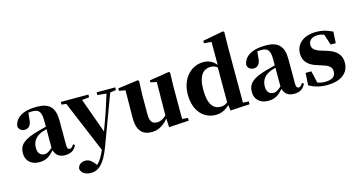

<svg xmlns="http://www.w3.org/2000/svg" viewBox="-104 -1303 3853 2052"><g transform="rotate(-15 1822.0 -277.5)"><path d="M471 16C536 16 574 -7 600 -62L582 -75C563 -45 552 -37 537 -37C518 -37 508 -50 508 -88V-357C508 -502 449 -563 307 -563C152 -563 65 -503 56 -410C65 -376 90 -358 126 -358C164 -358 198 -384 201 -453L208 -524C223 -527 236 -528 250 -528C326 -528 350 -497 350 -393V-332L253 -306C90 -261 39 -210 39 -119C39 -35 99 17 185 17C265 17 303 -14 354 -70C369 -17 406 16 471 16ZM350 -99C309 -60 284 -51 263 -51C218 -51 188 -80 188 -140C188 -213 227 -259 292 -287C306 -292 327 -298 350 -305Z M969 -516 1068 -506 1001 -298 937 -122 798 -507 878 -516V-546H573V-516L624 -511L864 62C835 129 808 174 773 205L757 184C732 152 703 128 663 128C624 128 585 148 577 193C580 241 632 271 688 271C773 271 839 216 905 41L1109 -507L1175 -516V-546H969Z M1621 14 1842 1V-29L1778 -35V-393L1782 -547L1771 -557L1552 -522V-500L1619 -487L1615 -118C1586 -88 1551 -69 1513 -69C1464 -69 1433 -94 1433 -174V-393L1439 -547L1426 -557L1204 -527V-500L1273 -487L1270 -189C1268 -37 1331 17 1431 17C1508 17 1569 -24 1616 -83Z M2301 12 2515 0V-31L2451 -35V-657L2454 -817L2440 -826L2213 -783V-756L2295 -749V-495C2256 -541 2211 -563 2152 -563C2019 -563 1904 -451 1904 -269C1904 -88 2007 17 2138 17C2199 17 2251 -8 2293 -51ZM2289 -81C2265 -62 2239 -54 2211 -54C2134 -54 2077 -112 2077 -275C2077 -443 2140 -494 2216 -494C2240 -494 2265 -487 2289 -468Z M3004 16C3069 16 3107 -7 3133 -62L3115 -75C3096 -45 3085 -37 3070 -37C3051 -37 3041 -50 3041 -88V-357C3041 -502 2982 -563 2840 -563C2685 -563 2598 -503 2589 -410C2598 -376 2623 -358 2659 -358C2697 -358 2731 -384 2734 -453L2741 -524C2756 -527 2769 -528 2783 -528C2859 -528 2883 -497 2883 -393V-332L2786 -306C2623 -261 2572 -210 2572 -119C2572 -35 2632 17 2718 17C2798 17 2836 -14 2887 -70C2902 -17 2939 16 3004 16ZM2883 -99C2842 -60 2817 -51 2796 -51C2751 -51 2721 -80 2721 -140C2721 -213 2760 -259 2825 -287C2839 -292 2860 -298 2883 -305Z M3370 17C3522 17 3614 -51 3614 -168C3614 -250 3568 -305 3463 -337L3404 -355C3326 -378 3306 -408 3306 -444C3306 -494 3346 -525 3408 -525C3437 -525 3458 -520 3479 -510L3517 -392H3574L3581 -518C3522 -547 3471 -563 3404 -563C3257 -563 3175 -487 3175 -382C3175 -297 3228 -245 3318 -218L3376 -199C3456 -176 3475 -146 3475 -104C3475 -49 3433 -22 3357 -22C3325 -22 3300 -27 3274 -37L3244 -169H3180L3172 -33C3231 0 3292 17 3370 17Z"/></g></svg>

Font: GenKiMin2 TW H
Style: Regular
Weight: 900
Version: Version 2.100;PS 2.1;hotconv 16.6.51;makeotf.lib2.5.65220 DE